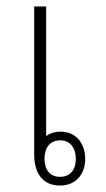

<svg xmlns="http://www.w3.org/2000/svg" viewBox="-20 -570 328 595"><path d="M123 -550H86V-91C86 -31 114 5 166 5C215 5 244 -30 244 -78C244 -126 215 -162 168 -162C149 -162 134 -157 123 -148ZM167 -135C197 -135 215 -112 215 -78C215 -43 197 -22 166 -22C135 -22 118 -43 118 -78C118 -113 135 -135 167 -135Z"/></svg>

Font: Noto Sans Thai Looped SemiCondensed ExtraLight
Style: Regular
Weight: 200
Width: 4
Designer: Sasikarn Vongin, Ben Mitchell
Foundry: The Fontpad Ltd
Version: Version 1.001